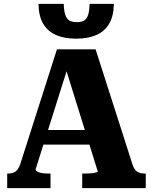

<svg xmlns="http://www.w3.org/2000/svg" viewBox="-20 -968 787 988"><path d="M183 -299H458L464 -224H177ZM306 -654 331 -628 163 -96Q163 -90 171.5 -85Q180 -80 195 -77.5Q210 -75 229 -75H240V0H17V-75H22Q46 -75 61 -86Q76 -97 86 -129L273 -714H472L662 -121Q671 -94 686.5 -84.5Q702 -75 725 -75H730V0H403V-75H416Q436 -75 451 -76.5Q466 -78 474.5 -80.5Q483 -83 483 -86ZM372 -769Q312 -769 269 -787.5Q226 -806 202.5 -845.5Q179 -885 178 -948H308Q309 -912 316 -891.5Q323 -871 337 -862.5Q351 -854 375 -854Q399 -854 413 -862.5Q427 -871 433.5 -891.5Q440 -912 441 -948H566Q565 -885 541.5 -845.5Q518 -806 475 -787.5Q432 -769 372 -769Z"/></svg>

Font: Roboto Serif
Style: Bold
Weight: 700
Designer: Greg Gazdowicz
Foundry: Commercial Type
Version: Version 1.008